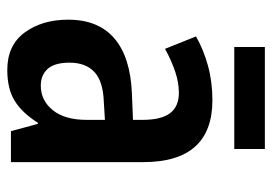

<svg xmlns="http://www.w3.org/2000/svg" viewBox="-130 -607 747 527"><g transform="rotate(90 243.5 -343.5)"><path d="M255 -553Q425 -553 425 -363V0H340L320 -74H317Q290 -31 257 -10.5Q224 10 172 10Q104 10 69 -38Q34 -86 34 -157Q34 -240 85.5 -284Q137 -328 236 -332L309 -335V-361Q309 -413 290.5 -437Q272 -461 235 -461Q207 -461 177 -451Q147 -441 114 -423L80 -508Q117 -529 161 -541Q205 -553 255 -553ZM260 -255Q203 -253 177.5 -229Q152 -205 152 -161Q152 -120 169 -101Q186 -82 215 -82Q256 -82 282.5 -115Q309 -148 309 -208V-258ZM389 -697V-613H109V-697Z"/></g></svg>

Font: Noto Sans Thai Looped Condensed SemiBold
Style: Regular
Weight: 600
Width: 3
Designer: Sasikarn Vongin, Ben Mitchell
Foundry: The Fontpad Ltd
Version: Version 1.001; ttfautohint (v1.8.4.7-5d5b)